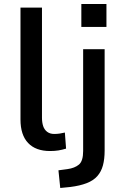

<svg xmlns="http://www.w3.org/2000/svg" viewBox="-20 -743 611 956"><path d="M229 9Q158 9 120 -31Q82 -71 82 -148V-705H189V-157Q189 -133 195 -115Q201 -97 215 -86.5Q229 -76 250 -76Q264 -76 277.5 -78Q291 -80 303 -83L309 -3Q289 3 271 6Q253 9 229 9ZM385 -609V-723H510V-609ZM280 193 271 105 316 99Q352 94 373 76.5Q394 59 394 9V-498H501V7Q501 49 492.5 80.5Q484 112 464.5 134Q445 156 411.5 169Q378 182 330 188Z"/></svg>

Font: Nunito Sans 7pt SemiCondensed SemiBold
Style: Regular
Weight: 600
Width: 4
Designer: Vernon Adams
Foundry: Vernon Adams
Version: Version 3.101;gftools[0.9.27]